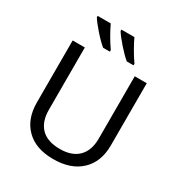

<svg xmlns="http://www.w3.org/2000/svg" viewBox="-214 -1078 1158 1235"><g transform="rotate(30 365.5 -460.5)"><path d="M640.1 -713.9V-252Q640.1 -129.9 566.4 -60.1Q492.7 9.8 361.8 9.8Q232.4 9.8 161.1 -60.8Q89.8 -131.3 89.8 -253.9V-713.9H180.2V-251Q180.2 -163.6 226.8 -115.7Q273.4 -67.9 367.2 -67.9Q455.6 -67.9 503.2 -115.2Q550.8 -162.6 550.8 -252V-713.9ZM508.8 -771H459Q429.7 -794.4 386.7 -843Q343.8 -891.6 326.2 -920.9V-931.2H422.9Q436.5 -901.4 460.7 -858.9Q484.9 -816.4 508.8 -783.2ZM333 -771H283.2Q251.5 -796.4 208.7 -845.2Q166 -894 149.9 -920.9V-931.2H247.1Q260.7 -901.4 284.9 -858.9Q309.1 -816.4 333 -783.2Z"/></g></svg>

Font: Noto Sans Southeast Asian
Style: Regular
Weight: 400
Designer: Monotype Design Team
Foundry: Monotype Imaging Inc.
Version: Version 1.06 uh; ttfautohint (v1.4.1)